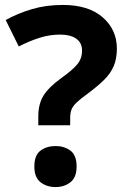

<svg xmlns="http://www.w3.org/2000/svg" viewBox="-20 -744 517 777"><path d="M135 -273Q135 -323 156 -357Q177 -391 228 -428Q273 -460 292.5 -483.5Q312 -507 312 -539Q312 -571 288.5 -587.5Q265 -604 223 -604Q181 -604 140 -591Q99 -578 56 -556L3 -663Q52 -690 109 -707Q166 -724 234 -724Q338 -724 395.5 -674Q453 -624 453 -547Q453 -506 440 -476Q427 -446 401 -420.5Q375 -395 336 -366Q307 -345 291 -330Q275 -315 269.5 -301Q264 -287 264 -266V-237H135ZM119 -70Q119 -116 144 -134.5Q169 -153 205 -153Q240 -153 265 -134.5Q290 -116 290 -70Q290 -26 265 -6.5Q240 13 205 13Q169 13 144 -6.5Q119 -26 119 -70Z"/></svg>

Font: RS Noto Sans
Style: Bold
Weight: 700
Designer: Monotype Design Team
Foundry: Monotype Imaging Inc.
Version: Version 3.10